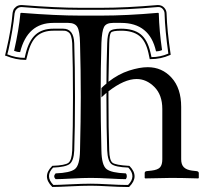

<svg xmlns="http://www.w3.org/2000/svg" viewBox="-61 -707 826 763"><path d="M257 -536Q256 -583 246.5 -599.5Q237 -616 210 -616H151Q48 -616 19 -500Q7 -500 -5 -505Q14 -589 20 -653Q20 -656 24 -656Q163 -645 257 -645H343Q442 -645 567 -656Q570 -656 570 -653Q572 -583 583 -508Q572 -503 559 -503Q534 -616 420 -616H388Q361 -616 352.5 -600Q344 -584 342 -536Q339 -442 339 -320Q339 -233 342 -109Q343 -50 362.5 -35Q382 -20 439 -18Q443 -14 443 -7Q443 0 439 5Q419 5 374.5 2.5Q330 0 300 0Q270 0 224.5 2.5Q179 5 160 5Q149 -6 160 -18Q217 -20 236.5 -35Q256 -50 257 -109Q260 -234 260 -321Q260 -429 257 -536ZM226 -535Q225 -552 221.5 -563Q218 -574 211.5 -578.5Q205 -583 201 -584Q197 -585 190 -585H151Q110 -585 85.5 -563.5Q61 -542 49 -492L43 -469H40Q2 -469 -37 -485L-41 -486L-35 -512Q-16 -593 -11 -655L-10 -660Q-10 -660 -8 -666.5Q-6 -673 2.5 -680Q11 -687 25 -687Q164 -676 257 -676H343Q440 -676 566 -687Q582 -687 591.5 -676.5Q601 -666 601 -653Q603 -585 617 -492V-489L614 -488Q578 -472 537 -472H534L529 -496Q518 -545 492 -565Q466 -585 420 -585Q386 -585 380 -577.5Q374 -570 373 -535Q371 -448 370 -382Q410 -413 452 -426.5Q494 -440 526 -440Q583 -440 621 -398Q659 -356 659 -282V-74Q659 -53 669.5 -42.5Q680 -32 702 -29L720 -27Q729 -26 729 -19V0L727 2Q659 0 620 0L516 2L514 0V-19Q514 -26 522 -27L541 -29Q566 -32 575 -42Q584 -52 584 -74V-274Q584 -330 552.5 -361.5Q521 -393 482 -393Q433 -393 370 -344V-320Q370 -192 373 -110Q374 -69 386.5 -60Q399 -51 450 -48H452L454 -47Q494 -6 453 35L452 36H438Q414 36 370.5 33.5Q327 31 300 31Q266 31 217.5 33.5Q169 36 149 36H147L146 35Q105 -6 146 -47L147 -48H148Q198 -50 211 -60Q224 -70 226 -109Q229 -196 229 -321Q229 -447 226 -535ZM234 -535Q237 -447 237 -321Q237 -196 234 -109Q232 -68 216 -55.5Q200 -43 150 -41Q117 -7 151 28Q169 28 217.5 25.5Q266 23 300 23Q327 23 371 25.5Q415 28 439 28H448Q482 -6 449 -41Q397 -43 382 -55Q367 -67 365 -109Q362 -192 362 -320V-338Q354 -331 342 -320V-357Q352 -367 362 -375Q362 -444 365 -535Q366 -572 375 -582.5Q384 -593 420 -593Q469 -593 497 -571.5Q525 -550 537 -498L541 -480Q576 -480 608 -494Q595 -586 593 -653Q593 -663 585.5 -671.5Q578 -680 566 -679Q440 -668 343 -668H257Q164 -668 25 -679Q14 -679 7.5 -673Q1 -667 0 -664Q-1 -661 -3 -654Q-9 -592 -27 -510L-32 -491Q2 -477 37 -477L41 -494Q54 -546 80.5 -569.5Q107 -593 151 -593H190Q232 -593 234 -535Z"/></svg>

Font: Linux Libertine Initials O
Style: Initials
Weight: 400
Designer: Philipp H. Poll
Foundry: Philipp H. Poll
Version: Version 5.0.6